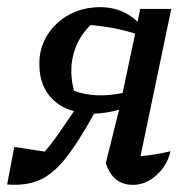

<svg xmlns="http://www.w3.org/2000/svg" viewBox="-41 -510 542 537"><path d="M-21 6 -1 -99 84 -86Q101 -105 120 -132Q139 -159 166 -199Q121 -211 95 -245Q69 -279 69 -332Q69 -376 91.5 -412Q114 -448 152.5 -469Q191 -490 240 -490Q301 -490 344 -449L351 -485H438L352 -73Q394 -77 436 -87Q426 -46 396 -19.5Q366 7 331 7Q274 7 255 -54L292 -203Q255 -193 222 -192Q177 -110 141 -65.5Q105 -21 67.5 -5.5Q30 10 -21 6ZM166 -256Q225 -234 302 -250L337 -416Q305 -426 275.5 -431.5Q246 -437 212 -440Q176 -404 164 -356.5Q152 -309 166 -256Z"/></svg>

Font: Piazzolla Medium
Style: Italic
Weight: 500
Italic angle: -11.3°
Designer: Juan Pablo del Peral
Foundry: Huerta Tipografica
Version: Version 1.330